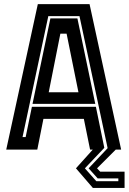

<svg xmlns="http://www.w3.org/2000/svg" viewBox="-20 -720 622 924"><path d="M427 184.5 345.5 90 426.5 0H413.5L383.5 -148H189L159.5 0H10L162 -700H411L563 0H537L447 90L462 106H579.5V184.5ZM443.5 152H549.5V138.5H450L406.5 90L498 -7L362.5 -642.5H212.5L88.5 -60.5H103.5L133.5 -206H441.5L482 -8.5L388.5 90ZM136.5 -220 222.5 -631.5H352.5L438.5 -220ZM214.5 -276H357.5L300.5 -558H270.5Z"/></svg>

Font: Tourney Thin
Style: Regular
Weight: 100
Designer: Tyler Finck
Foundry: Etcetera Type Co
Version: Version 1.015